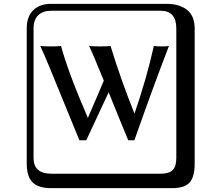

<svg xmlns="http://www.w3.org/2000/svg" viewBox="-20 -774 1140 1006"><path d="M249 -717.8Q204.1 -717.8 179.9 -693.8Q155.8 -669.9 155.8 -625V53.2Q155.8 136.2 249 136.2H820.8Q865.7 136.2 884.8 117.2Q903.8 98.1 903.8 53.2V-625Q903.8 -717.8 820.8 -717.8ZM1000 84Q1000 152.8 973.4 182.4Q946.8 211.9 880.9 211.9H249Q181.2 211.9 150.6 181.4Q120.1 150.9 120.1 84V-625Q120.1 -687 154.1 -720.5Q188 -753.9 249 -753.9H851.1Q920.9 -753.9 960.4 -721.9Q1000 -689.9 1000 -625ZM684.6 -178.7Q748.5 -363.3 786.1 -533.2Q794.9 -531.2 824.2 -530.8Q856.4 -530.8 865.2 -533.2Q785.2 -326.2 684.1 -39.1H651.9Q629.9 -90.8 549.3 -290.5L432.1 -39.1H396Q370.1 -101.1 323.5 -216.1Q276.9 -331.1 241.9 -415.5Q207 -500 190.9 -533.2Q204.1 -531.2 247.1 -530.8Q287.1 -530.8 299.8 -533.2Q336.9 -395.5 440.4 -156.2Q499 -291 523.9 -351.6Q466.8 -492.2 446.8 -533.2Q459 -531.2 502 -530.8Q546.9 -530.8 559.1 -533.2Q614.3 -353.5 684.6 -178.7Z"/></svg>

Font: Linux Biolinum Keyboard
Style: Regular
Weight: 700
Designer: Philipp H. Poll
Foundry: Philipp H. Poll
Version: Version 0.6.1 ; ttfautohint (v0.9)